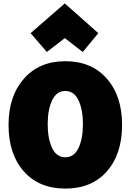

<svg xmlns="http://www.w3.org/2000/svg" viewBox="-20 -1076 764 1123"><path d="M362 27Q208 27 119 -74Q30 -175 30 -345Q30 -514 120 -616Q210 -718 362 -718Q515 -718 604.5 -616.5Q694 -515 694 -345Q694 -175 605.5 -74Q517 27 362 27ZM465 -350Q465 -435 439 -489.5Q413 -544 362 -544Q311 -544 285 -489.5Q259 -435 259 -350Q259 -264 285 -210Q311 -156 362 -156Q413 -156 439 -210Q465 -264 465 -350ZM359 -853 254 -772 159 -882 359 -1056 555 -882 464 -772Z"/></svg>

Font: Repo
Style: ExtraBlack
Weight: 1000
Designer: Stefan Peev
Foundry: Context Ltd
Version: Version 001.000